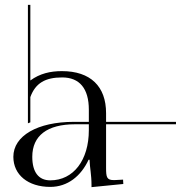

<svg xmlns="http://www.w3.org/2000/svg" viewBox="-20 -762 745 791"><path d="M346 -250V-226C346 -101.8 282.4 -19 187 -19C138.9 -19 113 -53 113 -116C113 -203.1 174.6 -250 289 -250ZM417 -250H705V-260H417V-296C417 -406 353 -469 235 -469C187.8 -469 144.2 -459.2 105 -430.4V-742H95V-254L105 -258V-362C126 -420 167 -443 236 -443C308 -443 346 -397 346 -310V-260H284C134.6 -260 35 -202.4 35 -116C35 -41.6 95.8 8 187 8C259 8 314 -37 345 -104H349C350 -69 357 -44 357 1V9L488 -4L487 -22L470 -21C462 -21 456 -20 450 -20C420 -20 417 -31 417 -71Z"/></svg>

Font: FoglihtenNo04
Style: Regular
Weight: 500
Designer: gluk (gluksza@wp.pl)
Foundry: gluk (gluksza@wp.pl)
Version: Version 0.70